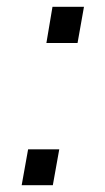

<svg xmlns="http://www.w3.org/2000/svg" viewBox="-20 -547 311 567"><path d="M117 -420 135 -527H228L209 -420ZM44 0 63 -106H155L136 0Z"/></svg>

Font: Archivo SemiCondensed
Style: Italic
Weight: 400
Width: 4
Italic angle: -10°
Designer: Hector Gatti
Foundry: Omnibus-Type
Version: Version 2.001